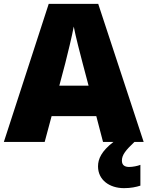

<svg xmlns="http://www.w3.org/2000/svg" viewBox="-20 -788 766 997"><path d="M515 -51H569C507 -3 489 37 489 76C489 146 548 189 624 189C660 189 687 183 709 176V68C695 74 668 79 651 79C628 79 613 70 613 46C613 16 633 -8 678 -51H726L490 -768H233L0 -51H212L248 -185H480ZM409 -460 440 -343H288L319 -460C331 -507 354 -601 363 -650C372 -601 399 -498 409 -460Z"/></svg>

Font: Noto Sans Tamil UI Black
Style: Regular
Weight: 900
Designer: Jelle Bosma - Monotype Design Team
Foundry: Monotype Imaging Inc.
Version: Version 2.004